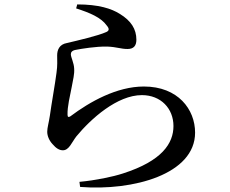

<svg xmlns="http://www.w3.org/2000/svg" viewBox="-20 -800 1040 870"><path d="M325 -762C387 -742 438 -721 464 -684C476 -670 475 -661 462 -655C425 -638 330 -616 283 -605C249 -599 239 -574 239 -549C239 -525 241 -505 236 -470C230 -422 213 -328 206 -276C201 -243 194 -221 194 -203C194 -184 203 -163 218 -147C234 -128 249 -119 265 -119C293 -119 305 -155 326 -182C392 -262 511 -369 623 -369C709 -369 766 -308 766 -229C766 -151 715 -71 537 -14C491 1 415 17 340 24L343 47C585 66 864 -11 864 -199C864 -304 787 -408 632 -408C509 -408 387 -339 299 -273C291 -268 286 -269 286 -280C285 -318 297 -364 305 -406C311 -440 318 -463 316 -490C315 -515 301 -541 301 -554C301 -563 306 -571 323 -574C348 -579 415 -590 466 -589C511 -587 527 -578 558 -578C586 -578 598 -593 598 -620C598 -668 574 -706 523 -737C485 -761 427 -780 330 -780Z"/></svg>

Font: Noto Serif CJK KR SemiBold
Style: Regular
Weight: 600
Designer: Ryoko NISHIZUKA 西塚涼子 (kana & ideographs); Frank Grießhammer (Latin, Greek & Cyrillic); Wenlong ZHANG 张文龙 (bopomofo); San
Foundry: Adobe
Version: Version 2.001;hotconv 1.1.0;makeotfexe 2.6.0